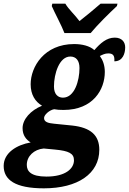

<svg xmlns="http://www.w3.org/2000/svg" viewBox="-85 -786 702 1046"><path d="M266 -606H409C448 -653 512 -716 552 -753L555 -766H463C433 -740 383 -698 348 -671C325 -703 288 -736 271 -766H200L197 -753C212 -718 252 -644 266 -606ZM154 240C339 240 456 160 456 30C456 -50 408 -91 309 -102L210 -112C180 -115 155 -120 155 -143C155 -160 183 -186 210 -191C225 -188 240 -187 261 -187C422 -187 486 -298 486 -394C486 -431 475 -459 459 -481C474 -488 486 -495 505 -495C532 -495 540 -482 538 -452C584 -452 597 -495 597 -528C597 -557 579 -581 540 -581C496 -581 462 -551 429 -513C404 -536 362 -546 319 -546C156 -546 82 -422 82 -327C82 -270 107 -232 144 -210C82 -185 38 -136 38 -88C38 -48 58 -25 82 -10C7 3 -65 46 -65 118C-65 194 -2 240 154 240ZM258 -254C230 -254 209 -273 209 -315C209 -384 238 -478 298 -478C329 -478 348 -457 348 -415C348 -346 321 -254 258 -254ZM168 176C82 176 61 146 61 112C61 65 100 28 153 23L216 29C290 36 318 50 318 87C318 134 270 176 168 176Z"/></svg>

Font: Noto Serif SemiCondensed Extra
Style: Italic
Weight: 800
Width: 4
Italic angle: -12°
Designer: Monotype Design Team
Foundry: Monotype Imaging Inc.
Version: Version 1.901